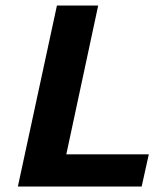

<svg xmlns="http://www.w3.org/2000/svg" viewBox="-20 -678 600 698"><path d="M45 0 187 -658H337L196 0ZM92 0 117 -117H521L495 0Z"/></svg>

Font: Ysabeau Infant ExtraBold
Style: Italic
Weight: 800
Italic angle: -12°
Designer: Christian Thalmann (Catharsis Fonts)
Version: Version 2.001;gftools[0.9.30]; featfreeze: ss01,ss02,lnum